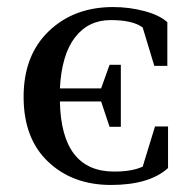

<svg xmlns="http://www.w3.org/2000/svg" viewBox="-20 -515 555 545"><path d="M323 -155H291L267 -227H150Q154 -28 304 -28Q355 -28 385 -42L420 -156H457V-38Q404 10 295 10Q186 10 116.5 -56Q47 -122 47 -240Q47 -358 118.5 -426.5Q190 -495 301 -495Q347 -495 390 -483.5Q433 -472 455 -452V-328H418L385 -437Q357 -458 294 -458Q231 -458 193 -409Q155 -360 150 -264H267L291 -331H323Z"/></svg>

Font: Ledger
Style: Regular
Weight: 400
Designer: Denis Masharov
Foundry: Denis Masharov
Version: 1.001